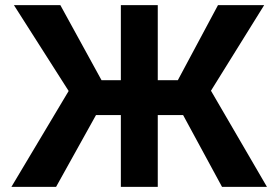

<svg xmlns="http://www.w3.org/2000/svg" viewBox="-20 -727 1084 747"><path d="M593.8 -415H671.9L828.1 -707H1007.8L800.8 -374L1018.6 0H843.8L692.4 -279.3H593.8V0H450.2V-279.3H353.5L198.2 0H24.4L247.1 -373L34.2 -707H214.8L375 -415H450.2V-707H593.8Z"/></svg>

Font: Pretendard
Style: Bold
Weight: 700
Designer: Base glyphs from Inter by Rasmus Andersson; Hangeul glyphs from Noto Sans CJK(Source Han Sans) by Jang Soo-young and Kan
Foundry: Kil Hyung-jin
Version: Version 1.309